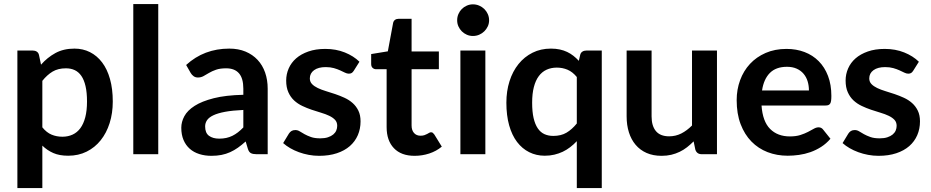

<svg xmlns="http://www.w3.org/2000/svg" viewBox="-20 -763 4605 950"><path d="M66 167.5V-513H141.5Q153.5 -513 162 -507.5Q170.5 -502 173 -490.5L183 -443Q214 -478.5 254.2 -500.5Q294.5 -522.5 348.5 -522.5Q390.5 -522.5 425.2 -505Q460 -487.5 485.2 -454.2Q510.5 -421 524.2 -372.2Q538 -323.5 538 -260.5Q538 -203 522.5 -154Q507 -105 478.2 -69Q449.5 -33 408.8 -12.8Q368 7.5 317.5 7.5Q274 7.5 243.8 -5.8Q213.5 -19 189.5 -42.5V167.5ZM306 -425Q267.5 -425 240.2 -408.8Q213 -392.5 189.5 -363V-133Q210.5 -107 235.2 -96.8Q260 -86.5 288.5 -86.5Q316.5 -86.5 339.2 -97Q362 -107.5 377.8 -129Q393.5 -150.5 402 -183.2Q410.5 -216 410.5 -260.5Q410.5 -305.5 403.2 -336.8Q396 -368 382.5 -387.5Q369 -407 349.8 -416Q330.5 -425 306 -425Z M763 -743V0H639.5V-743Z M1304.5 0H1249Q1231.5 0 1221.5 -5.2Q1211.5 -10.5 1206.5 -26.5L1195.5 -63Q1176 -45.5 1157.2 -32.2Q1138.5 -19 1118.5 -10Q1098.5 -1 1076 3.5Q1053.5 8 1026 8Q993.5 8 966 -0.8Q938.5 -9.5 918.8 -27Q899 -44.5 888 -70.5Q877 -96.5 877 -131Q877 -160 892.2 -188.2Q907.5 -216.5 943 -239.2Q978.5 -262 1037.5 -277Q1096.5 -292 1184 -294V-324Q1184 -375.5 1162.5 -400.2Q1141 -425 1099 -425Q1069 -425 1049 -418Q1029 -411 1014.2 -402.2Q999.5 -393.5 987 -386.5Q974.5 -379.5 959.5 -379.5Q947 -379.5 938 -386Q929 -392.5 923.5 -402L901 -441.5Q989.5 -522.5 1114.5 -522.5Q1159.5 -522.5 1194.8 -507.8Q1230 -493 1254.5 -466.8Q1279 -440.5 1291.8 -404Q1304.5 -367.5 1304.5 -324ZM1064.5 -77Q1083.5 -77 1099.5 -80.5Q1115.5 -84 1129.8 -91Q1144 -98 1157.2 -108.2Q1170.5 -118.5 1184 -132.5V-219Q1130 -216.5 1093.8 -209.8Q1057.5 -203 1035.5 -192.5Q1013.5 -182 1004.2 -168Q995 -154 995 -137.5Q995 -105 1014.2 -91Q1033.5 -77 1064.5 -77Z M1730.5 -413Q1725.5 -405 1720 -401.8Q1714.5 -398.5 1706 -398.5Q1697 -398.5 1686.8 -403.5Q1676.5 -408.5 1663 -414.8Q1649.5 -421 1632 -426Q1614.5 -431 1591.5 -431Q1555 -431 1534 -415.8Q1513 -400.5 1513 -375Q1513 -358.5 1523.8 -347.2Q1534.5 -336 1552.2 -327.5Q1570 -319 1592.5 -312.2Q1615 -305.5 1638.5 -297.5Q1662 -289.5 1684.5 -279.2Q1707 -269 1724.8 -253.2Q1742.5 -237.5 1753.2 -215.5Q1764 -193.5 1764 -162.5Q1764 -125.5 1750.5 -94.2Q1737 -63 1711 -40.2Q1685 -17.5 1646.8 -4.8Q1608.5 8 1559 8Q1532.5 8 1507.2 3.2Q1482 -1.5 1458.8 -10Q1435.5 -18.5 1415.8 -30Q1396 -41.5 1381 -55L1409.5 -102Q1415 -110.5 1422.5 -115Q1430 -119.5 1441.5 -119.5Q1453 -119.5 1463.2 -113Q1473.5 -106.5 1487 -99Q1500.5 -91.5 1518.8 -85Q1537 -78.5 1565 -78.5Q1587 -78.5 1602.8 -83.8Q1618.5 -89 1628.8 -97.5Q1639 -106 1643.8 -117.2Q1648.5 -128.5 1648.5 -140.5Q1648.5 -158.5 1637.8 -170Q1627 -181.5 1609.2 -190Q1591.5 -198.5 1568.8 -205.2Q1546 -212 1522.2 -220Q1498.5 -228 1475.8 -238.8Q1453 -249.5 1435.2 -266Q1417.5 -282.5 1406.8 -306.5Q1396 -330.5 1396 -364.5Q1396 -396 1408.5 -424.5Q1421 -453 1445.2 -474.2Q1469.5 -495.5 1505.8 -508.2Q1542 -521 1589.5 -521Q1642.5 -521 1686 -503.5Q1729.5 -486 1758.5 -457.5Z M2031.5 8Q1965 8 1929 -29.8Q1893 -67.5 1893 -134V-420.5H1841Q1831 -420.5 1823.8 -427Q1816.5 -433.5 1816.5 -446.5V-495.5L1899 -509L1925 -649Q1927 -659 1934.2 -664.5Q1941.5 -670 1952.5 -670H2016.5V-508.5H2151.5V-420.5H2016.5V-142.5Q2016.5 -118.5 2028.5 -105Q2040.5 -91.5 2060.5 -91.5Q2072 -91.5 2079.8 -94.2Q2087.5 -97 2093.2 -100Q2099 -103 2103.5 -105.8Q2108 -108.5 2112.5 -108.5Q2118 -108.5 2121.5 -105.8Q2125 -103 2129 -97.5L2166 -37.5Q2139 -15 2104 -3.5Q2069 8 2031.5 8Z M2381.5 -513V0H2258V-513ZM2400 -662.5Q2400 -646.5 2393.5 -632.5Q2387 -618.5 2376.2 -608Q2365.5 -597.5 2351 -591.2Q2336.5 -585 2320 -585Q2304 -585 2289.8 -591.2Q2275.5 -597.5 2265 -608Q2254.5 -618.5 2248.2 -632.5Q2242 -646.5 2242 -662.5Q2242 -679 2248.2 -693.5Q2254.5 -708 2265 -718.5Q2275.5 -729 2289.8 -735.2Q2304 -741.5 2320 -741.5Q2336.5 -741.5 2351 -735.2Q2365.5 -729 2376.2 -718.5Q2387 -708 2393.5 -693.5Q2400 -679 2400 -662.5Z M2957.5 -513V167.5H2834V-64.5Q2818.5 -48 2801.2 -34.8Q2784 -21.5 2764.5 -12.2Q2745 -3 2723 2.2Q2701 7.5 2675.5 7.5Q2633.5 7.5 2598.5 -10Q2563.5 -27.5 2538.2 -60.8Q2513 -94 2499.2 -143Q2485.5 -192 2485.5 -255Q2485.5 -312 2501 -361Q2516.5 -410 2545.5 -446Q2574.5 -482 2615 -502.2Q2655.5 -522.5 2706 -522.5Q2730 -522.5 2749.8 -518.2Q2769.5 -514 2786.2 -506Q2803 -498 2817 -487Q2831 -476 2844 -462L2850.5 -490.5Q2853 -502 2861.5 -507.5Q2870 -513 2882 -513ZM2717.5 -90.5Q2756 -90.5 2783 -106.5Q2810 -122.5 2834 -152V-382Q2813 -407.5 2788.2 -418Q2763.5 -428.5 2735 -428.5Q2707 -428.5 2684.2 -418Q2661.5 -407.5 2645.8 -386.2Q2630 -365 2621.5 -332.2Q2613 -299.5 2613 -255Q2613 -210 2620.2 -178.8Q2627.5 -147.5 2641 -127.8Q2654.5 -108 2674 -99.2Q2693.5 -90.5 2717.5 -90.5Z M3204 -513V-187Q3204 -140 3225.5 -114.2Q3247 -88.5 3291 -88.5Q3323 -88.5 3350.8 -102.5Q3378.5 -116.5 3404 -142V-513H3527.5V0H3452Q3428 0 3420.5 -22.5L3412 -63.5Q3396 -47.5 3379 -34.2Q3362 -21 3342.8 -11.8Q3323.5 -2.5 3301.5 2.8Q3279.5 8 3253.5 8Q3211.5 8 3179.2 -6.2Q3147 -20.5 3125 -46.5Q3103 -72.5 3091.8 -108.2Q3080.5 -144 3080.5 -187V-513Z M3871.5 -521Q3920 -521 3960.8 -505.5Q4001.5 -490 4031 -460.2Q4060.5 -430.5 4077 -387.2Q4093.5 -344 4093.5 -288.5Q4093.5 -274.5 4092.2 -265.2Q4091 -256 4087.8 -250.8Q4084.5 -245.5 4079 -243.2Q4073.5 -241 4065 -241H3748Q3753.5 -162 3790.5 -125Q3827.5 -88 3888.5 -88Q3918.5 -88 3940.2 -95Q3962 -102 3978.2 -110.5Q3994.5 -119 4006.8 -126Q4019 -133 4030.5 -133Q4044.5 -133 4053 -121.5L4089 -76.5Q4068.5 -52.5 4043 -36.2Q4017.5 -20 3989.8 -10.2Q3962 -0.5 3933.2 3.5Q3904.5 7.5 3877.5 7.5Q3824 7.5 3778 -10.2Q3732 -28 3698 -62.8Q3664 -97.5 3644.5 -148.8Q3625 -200 3625 -267.5Q3625 -320 3642 -366.2Q3659 -412.5 3690.8 -446.8Q3722.5 -481 3768.2 -501Q3814 -521 3871.5 -521ZM3874 -432.5Q3819.5 -432.5 3789.2 -402Q3759 -371.5 3750.5 -315.5H3982.5Q3982.5 -339.5 3976 -360.8Q3969.5 -382 3956 -398Q3942.5 -414 3922 -423.2Q3901.5 -432.5 3874 -432.5Z M4498.5 -413Q4493.5 -405 4488 -401.8Q4482.5 -398.5 4474 -398.5Q4465 -398.5 4454.8 -403.5Q4444.5 -408.5 4431 -414.8Q4417.5 -421 4400 -426Q4382.5 -431 4359.5 -431Q4323 -431 4302 -415.8Q4281 -400.5 4281 -375Q4281 -358.5 4291.8 -347.2Q4302.5 -336 4320.2 -327.5Q4338 -319 4360.5 -312.2Q4383 -305.5 4406.5 -297.5Q4430 -289.5 4452.5 -279.2Q4475 -269 4492.8 -253.2Q4510.5 -237.5 4521.2 -215.5Q4532 -193.5 4532 -162.5Q4532 -125.5 4518.5 -94.2Q4505 -63 4479 -40.2Q4453 -17.5 4414.8 -4.8Q4376.5 8 4327 8Q4300.5 8 4275.2 3.2Q4250 -1.5 4226.8 -10Q4203.5 -18.5 4183.8 -30Q4164 -41.5 4149 -55L4177.5 -102Q4183 -110.5 4190.5 -115Q4198 -119.5 4209.5 -119.5Q4221 -119.5 4231.2 -113Q4241.5 -106.5 4255 -99Q4268.5 -91.5 4286.8 -85Q4305 -78.5 4333 -78.5Q4355 -78.5 4370.8 -83.8Q4386.5 -89 4396.8 -97.5Q4407 -106 4411.8 -117.2Q4416.5 -128.5 4416.5 -140.5Q4416.5 -158.5 4405.8 -170Q4395 -181.5 4377.2 -190Q4359.5 -198.5 4336.8 -205.2Q4314 -212 4290.2 -220Q4266.5 -228 4243.8 -238.8Q4221 -249.5 4203.2 -266Q4185.5 -282.5 4174.8 -306.5Q4164 -330.5 4164 -364.5Q4164 -396 4176.5 -424.5Q4189 -453 4213.2 -474.2Q4237.5 -495.5 4273.8 -508.2Q4310 -521 4357.5 -521Q4410.5 -521 4454 -503.5Q4497.5 -486 4526.5 -457.5Z"/></svg>

Font: Lato TR
Style: Bold
Weight: 700
Designer: Lukasz Dziedzic
Foundry: tyPoland Lukasz Dziedzic
Version: Version 1.104 2013